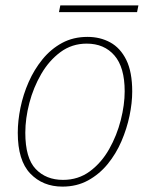

<svg xmlns="http://www.w3.org/2000/svg" viewBox="-20 -683 557 713"><path d="M212 10Q139 10 92.5 -38.5Q46 -87 46 -190Q46 -234 56 -283Q66 -332 86.5 -378.5Q107 -425 138 -463Q169 -501 210.5 -523.5Q252 -546 305 -546Q352 -546 389.5 -525.5Q427 -505 449 -460.5Q471 -416 471 -343Q471 -301 461 -253Q451 -205 431 -158.5Q411 -112 380 -74Q349 -36 307 -13Q265 10 212 10ZM214 -15Q271 -15 314 -47Q357 -79 385.5 -129.5Q414 -180 428.5 -237Q443 -294 443 -344Q443 -433 405 -477Q367 -521 302 -521Q247 -521 204.5 -489.5Q162 -458 133 -408Q104 -358 89 -300.5Q74 -243 74 -190Q74 -96 112.5 -55.5Q151 -15 214 -15ZM199 -638 204 -663H494L489 -638Z"/></svg>

Font: Noto Serif Thin
Style: Italic
Weight: 100
Italic angle: -12°
Designer: Monotype Design Team
Foundry: Monotype Imaging Inc.
Version: Version 2.014; ttfautohint (v1.8.4.7-5d5b)